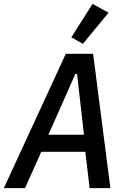

<svg xmlns="http://www.w3.org/2000/svg" viewBox="-38 -978 658 998"><path d="M535.9 0 446 -698.2H304L-18.1 0H92L176.5 -188.9H405.5L427.9 0ZM213.8 -277.7 353.7 -593.8H362.6L398.4 -277.7ZM332.7 -784.1 392.8 -750 526.3 -911.9 443.2 -957.7Z"/></svg>

Font: Margiela Mono Italic Medium It
Style: Regular
Weight: 500
Designer: Mike Abbink, Paul van der Laan, Pieter van Rosmalen
Foundry: Bold Monday
Version: Version 2.003 2021